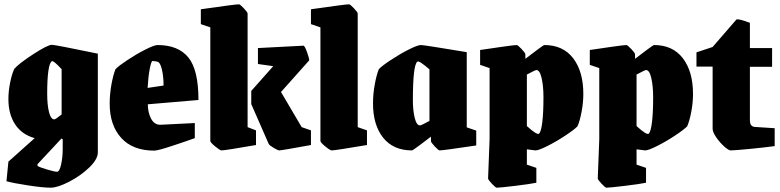

<svg xmlns="http://www.w3.org/2000/svg" viewBox="-20 -685 3619 891"><path d="M10 156 19 65 141 -44Q82 -60 50.5 -107.5Q19 -155 19 -225Q19 -262 27 -301.5Q35 -341 46 -365Q66 -389 133.5 -433Q201 -477 221 -477Q236 -477 434 -436V22Q434 54 394 92.5Q354 131 300.5 158.5Q247 186 215 186Q180 186 111 175.5Q42 165 10 156ZM266 -154V-364Q228 -405 221 -401Q210 -395 204.5 -356Q199 -317 199 -250Q199 -198 207.5 -164.5Q216 -131 232 -131Q238 -131 266 -154ZM271 6V-39L265 -42L239 -14Q227 -2 154 77V85Q163 91 198 101.5Q233 112 245 112Q256 112 263.5 78.5Q271 45 271 6Z M489 -204Q489 -247 497 -292Q505 -337 516 -364Q530 -379 571.5 -406.5Q613 -434 654.5 -455Q696 -476 711 -476Q807 -476 854 -418.5Q901 -361 901 -221L666 -201Q666 -163 681 -134.5Q696 -106 724 -106L884 -114V-44Q849 -31 780.5 -8.5Q712 14 696 14Q596 14 542.5 -45Q489 -104 489 -204ZM739 -288Q739 -329 732 -359.5Q725 -390 715 -397Q711 -399 701.5 -400.5Q692 -402 688 -402Q682 -402 675 -366Q668 -330 665 -277Z M956 -31V-558L912 -573V-642Q1072 -665 1089 -665Q1094 -665 1111.5 -646.5Q1129 -628 1129 -622V-95L1168 -80V-12Q1024 13 1008 13Q1001 13 978.5 -5.5Q956 -24 956 -31ZM1227 -17 1146 -202V-263L1248 -378L1177 -388V-462L1388 -473Q1394 -473 1404.5 -444Q1415 -415 1415 -405L1284 -258L1380 -95L1423 -80V-12Q1286 13 1276 13Q1270 13 1250.5 1.5Q1231 -10 1227 -17Z M1467 -31V-558L1423 -573V-642Q1583 -665 1600 -665Q1605 -665 1622.5 -646.5Q1640 -628 1640 -622V-95L1683 -80V-12Q1535 13 1519 13Q1512 13 1489.5 -5.5Q1467 -24 1467 -31Z M1711 -205Q1711 -248 1719 -292.5Q1727 -337 1738 -364Q1752 -379 1793.5 -406.5Q1835 -434 1876.5 -455Q1918 -476 1933 -476Q1948 -476 2146 -443V-94L2190 -79V-10Q2037 13 2020 13Q2015 13 1997.5 -5.5Q1980 -24 1980 -30V-51Q1957 -33 1926 -10Q1895 13 1892 13Q1805 13 1758 -46Q1711 -105 1711 -205ZM1973 -124V-363Q1925 -405 1917 -399Q1896 -384 1896 -220Q1896 -173 1904.5 -138Q1913 -103 1929 -103Q1935 -103 1973 -124Z M2245 143 2252 -39V-369L2208 -384V-453Q2248 -459 2307.5 -467.5Q2367 -476 2378 -476Q2383 -476 2400.5 -457.5Q2418 -439 2418 -433V-412Q2441 -430 2472 -453Q2503 -476 2506 -476Q2593 -476 2640 -414.5Q2687 -353 2687 -249Q2687 -209 2679 -166.5Q2671 -124 2660 -99Q2646 -84 2604.5 -56.5Q2563 -29 2521.5 -8Q2480 13 2465 13L2425 8V79L2469 94V163Q2441 169 2370.5 177.5Q2300 186 2285 186Q2280 186 2262.5 167.5Q2245 149 2245 143ZM2502 -234Q2502 -285 2493.5 -322.5Q2485 -360 2469 -360Q2464 -360 2425 -339V-100Q2473 -56 2482 -65Q2491 -74 2496.5 -117.5Q2502 -161 2502 -234Z M2754 143 2761 -39V-369L2717 -384V-453Q2757 -459 2816.5 -467.5Q2876 -476 2887 -476Q2892 -476 2909.5 -457.5Q2927 -439 2927 -433V-412Q2950 -430 2981 -453Q3012 -476 3015 -476Q3102 -476 3149 -414.5Q3196 -353 3196 -249Q3196 -209 3188 -166.5Q3180 -124 3169 -99Q3155 -84 3113.5 -56.5Q3072 -29 3030.5 -8Q2989 13 2974 13L2934 8V79L2978 94V163Q2950 169 2879.5 177.5Q2809 186 2794 186Q2789 186 2771.5 167.5Q2754 149 2754 143ZM3011 -234Q3011 -285 3002.5 -322.5Q2994 -360 2978 -360Q2973 -360 2934 -339V-100Q2982 -56 2991 -65Q3000 -74 3005.5 -117.5Q3011 -161 3011 -234Z M3287 -88V-376H3212V-442L3287 -467L3397 -594Q3405 -600 3460 -579V-462H3563V-375H3460V-129Q3460 -111 3466 -104Q3472 -97 3482 -96L3575 -90V-7Q3524 0 3455 6.5Q3386 13 3371 13Q3361 13 3340.5 -5.5Q3320 -24 3303.5 -48Q3287 -72 3287 -88Z"/></svg>

Font: Grenze Black
Style: Regular
Weight: 900
Designer: Renata Polastri
Foundry: Omnibus-Type
Version: Version 1.002; ttfautohint (v1.8)